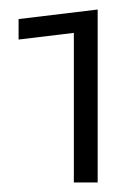

<svg xmlns="http://www.w3.org/2000/svg" viewBox="-20 -653 282 403"><path d="M185 -270H135V-584L19 -570V-613L185 -633Z"/></svg>

Font: Blinker Light
Style: Regular
Weight: 300
Designer: Juergen Huber
Foundry: supertype
Version: Version 1.017;hotconv 1.0.117;makeotfexe 2.5.65602